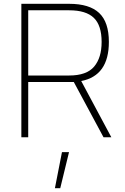

<svg xmlns="http://www.w3.org/2000/svg" viewBox="-20 -720 653 1007"><path d="M92 -700H343Q449 -700 500 -652Q551 -604 551 -500Q551 -323 406 -295L564 0H523L367 -290H128V0H92ZM343 -324Q434 -324 473.5 -370.5Q513 -417 513 -500Q513 -587 472 -626.5Q431 -666 343 -666H128V-324ZM305 78H342L296 267H268Z"/></svg>

Font: Cairo ExtraLight
Style: Regular
Weight: 275
Designer: Mohamed Gaber, Accademia di Belle Arti di Urbino and others
Foundry: Kief Type Foundry, Accademia di Belle Arti di Urbino and others
Version: Version 3.011